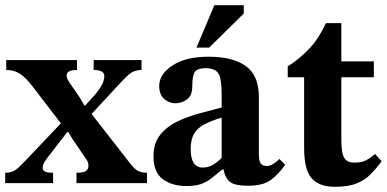

<svg xmlns="http://www.w3.org/2000/svg" viewBox="-26 -704 1487 738"><path d="M539 0H268V-40Q294 -40 304 -46.5Q314 -53 314 -68Q314 -82 303 -96L255 -166L236 -197H233L168 -113Q153 -94 145.5 -82Q138 -70 138 -59Q138 -49 146.5 -44.5Q155 -40 178 -40V0H-6V-40Q20 -40 35.5 -52Q51 -64 77 -92L208 -230L99 -372Q72 -407 50 -421Q28 -435 -2 -435V-473H270V-435Q230 -435 230 -414Q230 -407 233.5 -399.5Q237 -392 248 -376.5Q259 -361 280 -330L298 -299H302L341 -342Q365 -373 370 -386.5Q375 -400 375 -412Q375 -435 334 -435V-473H518V-435Q493 -435 477 -423.5Q461 -412 441 -390L326 -266L453 -103Q476 -72 492 -56Q508 -40 539 -40Z M690 11Q635 11 599.5 -15.5Q564 -42 564 -103Q564 -155 591 -187.5Q618 -220 659.5 -239Q701 -258 745.5 -269.5Q790 -281 826 -291V-339Q826 -403 813 -422.5Q800 -442 764 -442Q734 -442 723.5 -428Q713 -414 713 -371Q713 -337 693 -322Q673 -307 647 -307Q625 -307 605.5 -323.5Q586 -340 586 -374Q586 -419 637 -452.5Q688 -486 775 -486Q869 -486 919 -450Q969 -414 969 -331V-114Q969 -84 976.5 -75Q984 -66 1000 -66Q1012 -66 1024.5 -74Q1037 -82 1048 -93L1070 -71Q1045 -34 1014.5 -12Q984 10 928 10Q878 10 859 -4Q840 -18 833 -53H829Q805 -33 786.5 -18.5Q768 -4 746.5 3.5Q725 11 690 11ZM826 -97V-252Q787 -240 760.5 -226.5Q734 -213 720.5 -191Q707 -169 707 -131Q707 -60 753 -60Q772 -60 788 -68Q804 -76 826 -97ZM778 -521H729L798 -684H911V-652Z M1416 -112 1441 -84Q1421 -57 1399 -34.5Q1377 -12 1345 1Q1313 14 1260 14Q1202 14 1172.5 -18Q1143 -50 1143 -136V-407H1080V-449Q1122 -475 1159.5 -513.5Q1197 -552 1227 -615H1286V-468H1411V-407H1286V-171Q1286 -116 1297 -97.5Q1308 -79 1336 -79Q1365 -79 1381.5 -88Q1398 -97 1416 -112Z"/></svg>

Font: STIX Two Text
Style: Bold
Weight: 700
Designer: Ross Mills, John Hudson & Paul Hanslow, Tiro Typeworks Ltd; with prior portions MicroPress Inc., and Coen Hoffman.
Foundry: Tiro Typeworks Ltd
Version: Version 2.13 b171